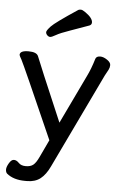

<svg xmlns="http://www.w3.org/2000/svg" viewBox="-59 -761 619 973"><g transform="rotate(5 250.0 -274.5)"><path d="M116.2 169.9H106Q46.9 169.9 12.2 141.1Q5.4 134.3 5.1 121.1Q4.9 107.9 16.4 88.4Q27.8 68.8 41 68.8Q54.2 68.8 66.7 82Q79.1 95.2 103 95.2Q127 95.2 140.9 84.2Q154.8 73.2 168.9 43L210.9 -45.9Q47.9 -416 34.2 -440.9Q22.9 -460 22.9 -463.9Q22.9 -485.8 66.9 -485.8Q107.9 -485.8 116.2 -465.8Q127.4 -435.1 253.9 -139.2L372.1 -386.2Q391.1 -424.3 407.2 -478Q412.1 -491.2 431.2 -491.2Q447.3 -491.2 466.1 -478.5Q484.9 -465.8 484.9 -452.1Q484.9 -439.9 479 -428.5Q473.1 -417 461.9 -397Q447.8 -369.1 231 85Q210.9 127.9 184.1 148.9Q157.2 169.9 116.2 169.9ZM147 -590.8Q147 -598.6 167 -620.4Q187 -642.1 299.8 -716.8Q303.7 -718.8 312 -719.2Q320.8 -719.2 335 -709Q374 -682.1 374 -659.2Q374 -647.9 362.8 -643.1Q314 -625 265.9 -608.4Q217.8 -591.8 197.3 -579.8Q176.8 -567.9 168.9 -567.9Q161.1 -567.9 154.1 -575Q147 -582 147 -590.8Z"/></g></svg>

Font: LXGW WenKai Screen R
Style: Regular
Weight: 400
Designer: Fontworks Inc.
Version: Version 1.235;May 31, 2022